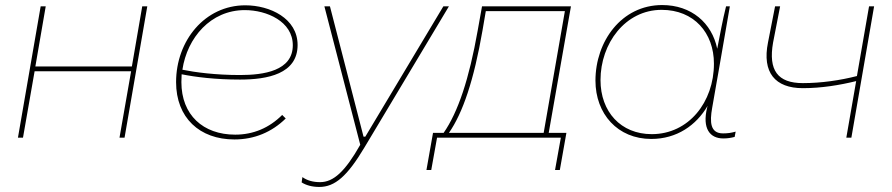

<svg xmlns="http://www.w3.org/2000/svg" viewBox="-20 -545 3531 760"><path d="M543 -520 502 -282H120L161 -520H141L51 0H71L117 -263H499L453 0H473L563 -520Z M908 7C987 7 1056 -22 1111 -76L1097 -90C1046 -39 983 -12 911 -12C784 -12 698 -90 698 -220L699 -251C753 -240 833 -230 930 -230C1038 -230 1158 -252 1158 -367C1158 -472 1049 -524 951 -524C791 -524 677 -384 677 -220C677 -79 770 7 908 7ZM702 -269C721 -396 814 -505 949 -505C1036 -505 1139 -460 1139 -366C1139 -264 1023 -248 930 -248C832 -248 751 -259 702 -269Z M1244 195C1306 195 1355 152 1423 38L1757 -520H1735L1426 -4H1419L1286 -520H1264L1406 28C1346 134 1300 176 1247 176C1218 176 1195 169 1177 156L1174 177C1191 188 1215 195 1244 195Z M1668 128H1687L1710 0H2200L2177 128H2196L2222 -19H2152L2240 -520H1888L1871 -425C1837 -232 1793 -101 1736 -19H1694ZM1757 -19C1812 -98 1856 -228 1890 -425L1903 -501H2216L2132 -19Z M2843 3C2860 3 2872 1 2888 -3L2892 -24C2874 -19 2861 -17 2842 -17C2791 -17 2789 -62 2799 -118L2817 -221L2822 -249L2869 -520H2854C2840 -464 2830 -408 2819 -352C2798 -454 2717 -525 2601 -525C2440 -525 2337 -381 2337 -226C2337 -94 2425 5 2558 5C2659 5 2736 -49 2781 -126L2779 -119C2759 -36 2790 3 2843 3ZM2599 -506C2727 -506 2806 -415 2806 -293C2806 -141 2706 -14 2560 -14C2437 -14 2357 -103 2357 -228C2357 -373 2455 -506 2599 -506Z M3158 -196C3231 -196 3304 -208 3369 -224L3330 0H3350L3440 -520H3420L3372 -244C3306 -227 3230 -216 3158 -216C3058 -216 3021 -267 3040 -376L3068 -520H3048L3020 -377C2996 -258 3048 -196 3158 -196Z"/></svg>

Font: Fixel Display 20240404 Thin
Style: Italic
Weight: 100
Italic angle: -10°
Designer: AlfaBravo + MacPaw
Foundry: Kyrylo Tkachov, Marchela Mozhyna, Serhii Makarenko, Maria Weinstein, Zakhar Kryvoshyya
Version: Version 1.211;Glyphs 3.2 (3225)